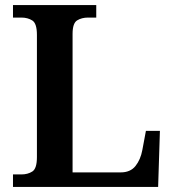

<svg xmlns="http://www.w3.org/2000/svg" viewBox="-20 -734 684 754"><path d="M31 0V-49H64Q89 -49 107 -60.5Q125 -72 125 -117V-597Q125 -642 107 -653.5Q89 -665 64 -665H31V-714H358V-665H326Q301 -665 283 -654Q265 -643 265 -601V-57H454Q492 -57 512 -82Q532 -107 539 -145L553 -220H608L601 0Z"/></svg>

Font: Noto Naskh Arabic UI Semi
Style: Bold
Weight: 700
Designer: Monotype Design Team, David Williams, Mohamad Dakak and Nizar Qandah
Foundry: Monotype Imaging Inc.
Version: Version 2.014; ttfautohint (v1.8.4.7-5d5b)